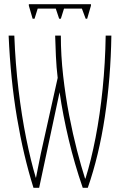

<svg xmlns="http://www.w3.org/2000/svg" viewBox="-20 -883 570 912"><path d="M135 -794 117 -856V-863H412V-856L394 -794H387L369 -842H284L269 -794H261L245 -842H159L144 -794ZM139 9Q91 -144 60.5 -325Q30 -506 21 -714H48Q53 -581 68 -456.5Q83 -332 104.5 -225.5Q126 -119 150 -39H151Q155 -59 160 -84.5Q165 -110 174 -154L254 -513Q248 -563 245.5 -617Q243 -671 242 -714H269Q269 -620 280 -523Q291 -426 308.5 -335.5Q326 -245 346 -168Q366 -91 384 -35H386Q413 -121 434 -229.5Q455 -338 467.5 -461Q480 -584 482 -714H509Q506 -513 478 -328Q450 -143 397 9H373Q334 -104 306.5 -219.5Q279 -335 263 -445L166 9Z"/></svg>

Font: Noto Sans Mono Condensed Thin
Style: Regular
Weight: 100
Width: 3
Designer: Monotype Design Team
Foundry: Monotype Imaging Inc.
Version: Version 2.014; ttfautohint (v1.8.4.7-5d5b)